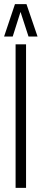

<svg xmlns="http://www.w3.org/2000/svg" viewBox="-37 -916 203 936"><path d="M39 0V-700H90V0ZM-17 -738 36 -896H92L146 -738H102L63 -858L25 -738Z"/></svg>

Font: Georama Extra Condensed Light
Style: Regular
Weight: 300
Width: 2
Designer: Jean-Baptiste Levee
Foundry: Production Type
Version: Version 1.000